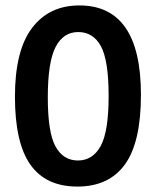

<svg xmlns="http://www.w3.org/2000/svg" viewBox="-20 -677 575 707"><path d="M272 -657Q499 -657 499 -328Q499 -153 440 -71.5Q381 10 265 10Q149 10 92 -70.5Q35 -151 35 -321Q35 -491 98 -574Q161 -657 272 -657ZM184.5 -137.5Q213 -86 267 -86Q321 -86 350.5 -139Q380 -192 380 -323.5Q380 -455 351.5 -507Q323 -559 268 -559Q213 -559 184.5 -503.5Q156 -448 156 -318.5Q156 -189 184.5 -137.5Z"/></svg>

Font: Bree Serif
Style: Regular
Weight: 400
Designer: Veronika Burian, Jos Scaglione
Foundry: TypeTogether
Version: Version 1.002